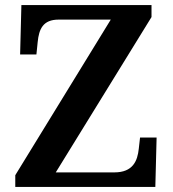

<svg xmlns="http://www.w3.org/2000/svg" viewBox="-20 -734 678 754"><path d="M40 0H590L595 -194H530L525 -150C520 -102 502 -57 429 -57H199L575 -667V-714H64L59 -520H123L128 -569C133 -620 149 -657 210 -657H415L40 -46Z"/></svg>

Font: Noto Serif Gurmukhi SemiBold
Style: Regular
Weight: 600
Designer: Vaibhav Singh and the Monotype Design Team
Foundry: Monotype Imaging Inc.
Version: Version 2.004